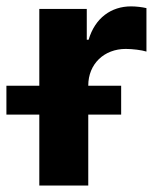

<svg xmlns="http://www.w3.org/2000/svg" viewBox="-61 -573 490 593"><path d="M60.4 0H211.6V-219.1H313.2V-308.2H211.6V-308.6C211.6 -375.7 260.7 -421.9 327.4 -421.9C348.4 -421.9 377.1 -418.3 391.3 -413.7V-547.9C377.8 -551.1 359 -553.3 343.8 -553.3C282.7 -553.3 232.6 -517.8 212.7 -450.3H207V-545.5H60.4V-308.2H-41.2V-219.1H60.4Z"/></svg>

Font: Magic Ui Pro
Style: Bold
Weight: 700
Designer: Stefan Endress, Andreas Faust
Version: Version 1.000;FEAKit 1.0